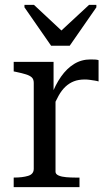

<svg xmlns="http://www.w3.org/2000/svg" viewBox="-20 -765 448 785"><path d="M189 -578H265L374 -735V-745H344L221 -631H241L119 -745H80V-735ZM383 -519V-432Q377 -434 367.5 -435.5Q358 -437 347.5 -438.5Q337 -440 327 -440Q301 -440 282 -432.5Q263 -425 247.5 -410.5Q232 -396 219.5 -373.5Q207 -351 194 -320L189 -372Q206 -418 229.5 -451.5Q253 -485 283 -503.5Q313 -522 350 -522Q361 -522 369.5 -521.5Q378 -521 383 -519ZM36 0V-39H37Q72 -39 95 -46Q118 -53 118 -75V-426Q118 -441 110 -448.5Q102 -456 86 -461Q70 -466 46 -471L36 -473V-512H199V-369L207 -378V-63Q207 -53 219.5 -47.5Q232 -42 251 -40.5Q270 -39 287 -39H305V0Z"/></svg>

Font: Roboto Serif 72pt
Style: Regular
Weight: 400
Designer: Greg Gazdowicz
Foundry: Commercial Type
Version: Version 1.008